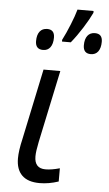

<svg xmlns="http://www.w3.org/2000/svg" viewBox="-58 -876 524 924"><g transform="rotate(5 204.0 -414.0)"><path d="M55.2 -99.6Q55.2 -137.2 68.4 -193.4L140.6 -536.1H221.7L147.9 -187.5Q138.2 -141.1 138.2 -116.7Q138.2 -58.6 191.4 -58.6Q221.2 -58.6 260.3 -69.8V-5.9Q213.4 9.8 168.9 9.8Q112.3 9.8 83.7 -18.3Q55.2 -46.4 55.2 -99.6ZM278.3 -837.9H356V-829.1Q340.8 -796.9 314.2 -754.6Q287.6 -712.4 259.8 -678.2H217.3V-686.5Q234.9 -720.7 252.4 -764.2Q270 -807.6 278.3 -837.9ZM92.8 -669.9Q92.8 -699.7 105.5 -716.1Q118.2 -732.4 141.6 -732.4Q177.2 -732.4 177.2 -693.8Q177.2 -663.6 164.8 -646.7Q152.3 -629.9 129.9 -629.9Q92.8 -629.9 92.8 -669.9ZM323.7 -669.9Q323.7 -699.7 336.4 -716.1Q349.1 -732.4 372.1 -732.4Q408.2 -732.4 408.2 -693.8Q408.2 -663.6 395.8 -646.7Q383.3 -629.9 360.4 -629.9Q323.7 -629.9 323.7 -669.9Z"/></g></svg>

Font: Viking Open Sans
Style: Italic
Weight: 400
Italic angle: -12°
Foundry: Ascender Corporation
Version: Version 2.000